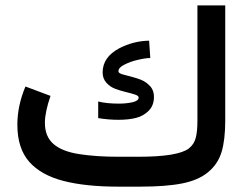

<svg xmlns="http://www.w3.org/2000/svg" viewBox="-20 -698 934 718"><path d="M422.9 -111.8H498Q646 -111.8 686.5 -143.1Q705.6 -158.2 711.9 -182.1Q718.3 -206.1 718.3 -246.1V-677.7H822.3V-247.6Q822.3 -174.8 808.6 -129.6Q794.9 -84.5 758.3 -54.2Q721.7 -23.9 661.1 -12Q600.6 0 503.4 0H422.9Q299.8 0 217 -21.5Q134.3 -43 90.3 -91.8Q44.9 -142.6 44.9 -231.4Q44.9 -302.7 75.2 -374.5L168.9 -339.4Q147.9 -278.3 147.9 -238.8Q147.9 -187 180.4 -159.2Q212.9 -131.3 276.9 -121.6Q339.8 -111.8 422.9 -111.8ZM347.2 -256.3V-318.4Q378.9 -310.5 425.3 -310.5Q452.6 -310.5 476.6 -315.9Q498.5 -321.3 498.5 -333.5Q498.5 -339.8 484.6 -344.5Q470.7 -349.1 450.9 -353.8Q431.2 -358.4 411.4 -365.7Q391.6 -373 377.7 -388.7Q363.8 -404.3 363.8 -427.2Q363.8 -484.4 426.3 -517.6Q479 -544.9 537.6 -545.9L542 -481Q523.9 -481 495.1 -474.1Q468.8 -468.3 444.8 -456.1Q422.9 -445.3 422.9 -431.2Q422.9 -423.3 443.4 -418.5Q463.9 -413.6 492.9 -404.8Q522 -396 536.6 -380.4Q555.7 -363.8 555.7 -335.4Q555.7 -303.7 536.1 -283.9Q516.6 -264.2 488.8 -257.1Q460.9 -250 423.3 -250Q386.2 -250 347.2 -256.3Z"/></svg>

Font: Vazirmatn UI FD NL Medium
Style: Regular
Weight: 500
Designer: Saber Rastikerdar
Foundry: Saber Rastikerdar
Version: Version 33.003